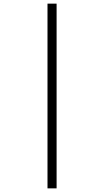

<svg xmlns="http://www.w3.org/2000/svg" viewBox="-20 -819 572 1055"><path d="M241 -799H291V216H241Z"/></svg>

Font: Noto Sans Sinhala UI SemiCondensed Light
Style: Regular
Weight: 300
Width: 4
Designer: Jelle Bosma - Monotype Design Team
Foundry: Monotype Imaging Inc.
Version: Version 2.006; ttfautohint (v1.8.4.7-5d5b)